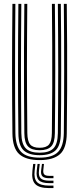

<svg xmlns="http://www.w3.org/2000/svg" viewBox="-20 -820 409 992"><path d="M184.8 7.2Q113.5 7.2 79.2 -23.8Q45 -54.8 44.2 -131.5Q43.2 -202.2 42.8 -283.9Q42.2 -365.5 42.2 -452.8Q42.2 -540 42.8 -628.1Q43.2 -716.2 44.2 -800H59.5Q58.8 -723 58.2 -636.5Q57.8 -550 57.8 -461.1Q57.8 -372.2 58.2 -288.2Q58.8 -204.2 59.5 -132.5Q60.5 -65.2 89 -35.4Q117.5 -5.5 184.8 -5.5Q252 -5.5 280.4 -35.4Q308.8 -65.2 309.8 -132.5Q310.5 -203 311 -284.5Q311.5 -366 311.5 -453.2Q311.5 -540.5 311.1 -628.6Q310.8 -716.8 309.8 -800H325Q326.2 -697.8 326.8 -583.5Q327.2 -469.2 326.9 -353.8Q326.5 -238.2 325 -131.5Q324.2 -54.2 289.9 -23.5Q255.5 7.2 184.8 7.2ZM184.8 -18.2Q128.5 -18.2 102 -43.4Q75.5 -68.5 75 -131.5Q74 -209.8 73.5 -291.8Q73 -373.8 73 -458.2Q73 -542.8 73.5 -628.5Q74 -714.2 75 -800H90.2Q89.5 -719.2 88.9 -633.5Q88.2 -547.8 88.4 -461.2Q88.5 -374.8 89 -291.4Q89.5 -208 90.2 -132Q91 -76.2 113.2 -53.6Q135.5 -31 184.8 -31Q234 -31 256.1 -53.5Q278.2 -76 279 -132Q279.8 -207.5 280.2 -290Q280.8 -372.5 280.8 -458.2Q280.8 -544 280.2 -630.4Q279.8 -716.8 279 -800H294.2Q295.2 -718.2 295.8 -632.5Q296.2 -546.8 296.2 -460.6Q296.2 -374.5 295.8 -291.4Q295.2 -208.2 294.2 -131.5Q293.8 -69 267.6 -43.6Q241.5 -18.2 184.8 -18.2ZM184.8 -43.8Q143.5 -43.8 124.9 -63.4Q106.2 -83 105.8 -132.5Q104.5 -226.2 104.1 -338.6Q103.8 -451 104 -569.5Q104.2 -688 105.8 -800H121Q120.2 -719.8 119.8 -639.4Q119.2 -559 119.2 -476.8Q119.2 -394.5 119.8 -308.9Q120.2 -223.2 121.2 -132.5Q121.8 -90.5 136 -73.5Q150.2 -56.5 184.8 -56.5Q219.2 -56.5 233.4 -73.5Q247.5 -90.5 248 -132.5Q249.5 -258 249.9 -368.5Q250.2 -479 249.8 -584.5Q249.2 -690 248.2 -800H263.5Q264.5 -723.5 265 -637.2Q265.5 -551 265.5 -462.5Q265.5 -374 265 -289.6Q264.5 -205.2 263.5 -132.5Q263 -82.5 244.2 -63.1Q225.5 -43.8 184.8 -43.8ZM163 27 159 62.2Q154.2 103.2 171.6 121.1Q189 139 234.2 139H256.2V151.8H234.2Q182.2 151.8 162.1 131Q142 110.2 147.5 62.2L151.5 27ZM207.2 27 203.8 58Q202 74.2 208.9 81.4Q215.8 88.5 234.2 88.5H256.2V100.8H234.2Q208.8 100.8 199.1 90.9Q189.5 81 192.8 58L196.8 27ZM185.5 27 181.5 60.2Q177.8 88.8 190 101.1Q202.2 113.5 234.2 113.5H256.2V126.2H234.2Q195.2 126.2 180.4 110.9Q165.5 95.5 170 60.2L174 27Z"/></svg>

Font: Big Shoulders Inline Display Thin Medium
Style: Regular
Weight: 500
Version: Version 2.002